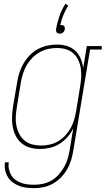

<svg xmlns="http://www.w3.org/2000/svg" viewBox="-20 -771 552 1004"><path d="M159 213Q139 213 118.5 210.5Q98 208 80 201Q62 194 46.5 182.5Q31 171 21 154.5Q11 138 7 118Q3 98 6 78H26Q23 96 26.5 113Q30 130 38.5 144.5Q47 159 60.5 169Q74 179 90 185Q106 191 123.5 193Q141 195 159 195Q182 195 205 190Q228 185 249 173Q270 161 286.5 142.5Q303 124 315 103Q327 82 333.5 60Q340 38 344 15L363 -100Q351 -75 332.5 -54Q314 -33 290.5 -18.5Q267 -4 240.5 2Q214 8 189 8Q162 8 137 1Q112 -6 93 -22Q74 -38 62.5 -60.5Q51 -83 46.5 -108Q42 -133 43 -160Q44 -187 48 -213L70 -343Q74 -368 82 -392.5Q90 -417 103.5 -440Q117 -463 136 -482.5Q155 -502 178.5 -514.5Q202 -527 227 -532.5Q252 -538 278 -538Q305 -538 330 -530.5Q355 -523 373.5 -505.5Q392 -488 402 -464.5Q412 -441 415 -415L434 -530H512V-512H451L363 18Q359 43 351.5 67.5Q344 92 331 114.5Q318 137 299 156.5Q280 176 257 189Q234 202 209 207.5Q184 213 159 213ZM195 -10Q217 -10 240 -15Q263 -20 283.5 -32Q304 -44 321 -62Q338 -80 349.5 -101Q361 -122 367.5 -144Q374 -166 378 -189L399 -319Q403 -342 404.5 -366Q406 -390 402.5 -413Q399 -436 389.5 -456.5Q380 -477 363.5 -492Q347 -507 324.5 -513.5Q302 -520 278 -520Q255 -520 232 -515Q209 -510 187.5 -498Q166 -486 148.5 -468Q131 -450 119 -429Q107 -408 100 -385.5Q93 -363 89 -340L68 -210Q64 -186 62.5 -162Q61 -138 65.5 -115Q70 -92 80.5 -71.5Q91 -51 108 -36.5Q125 -22 148 -16Q171 -10 195 -10ZM292 -595Q288 -595 283.5 -596.5Q279 -598 276.5 -601.5Q274 -605 273.5 -609Q273 -613 273 -618Q279 -652 290.5 -686Q302 -720 322 -751L337 -742Q322 -718 311.5 -692.5Q301 -667 295 -640Q297 -640 298 -640Q299 -640 300 -640Q304 -640 308.5 -639Q313 -638 315.5 -634.5Q318 -631 318.5 -626.5Q319 -622 319 -618Q318 -613 316 -609Q314 -605 310 -601.5Q306 -598 301.5 -596.5Q297 -595 292 -595Z"/></svg>

Font: Iosevka Slab Thin
Style: Italic
Weight: 100
Italic angle: -9°
Monospace: yes
Designer: Belleve Invis
Foundry: Belleve Invis
Version: Version 11.1.1; ttfautohint (v1.8.3)